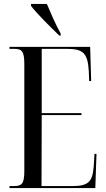

<svg xmlns="http://www.w3.org/2000/svg" viewBox="-20 -951 538 971"><path d="M280 -771H287V-781C259 -832 236 -886 217 -931H137V-921C163 -886 235 -814 280 -771ZM28 0H462L468 -173H458L454 -110C448 -31 427 -10 344 -10H190L191 -369H392V-379H191V-704H316C401 -704 423 -683 429 -593L431 -541H441L436 -714H28V-704H49C90 -704 103 -694 103 -626V-86C103 -19 89 -10 49 -10H28Z"/></svg>

Font: Noto Serif Display ExtraCondensed
Style: Regular
Weight: 400
Width: 2
Designer: Monotype Design Team
Foundry: Monotype Imaging Inc.
Version: Version 2.009